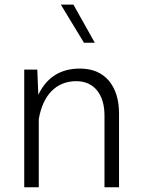

<svg xmlns="http://www.w3.org/2000/svg" viewBox="-20 -792 601 812"><path d="M290.5 -772.5H237.3L335 -611.3H380.9ZM144 -288.1C161.6 -391.1 218.3 -448.7 302.7 -448.7C377.4 -448.7 421.9 -393.1 421.9 -303.7V0H483.4V-312C483.4 -370.6 468.8 -417 439.9 -451.2C411.1 -484.9 370.1 -502 317.9 -502C235.8 -502 177.2 -464.8 142.1 -391.1L137.7 -497.6H82.5V0H144Z"/></svg>

Font: Estedad Light
Style: Regular
Weight: 300
Designer: Amin Abedi
Version: Version 7.3